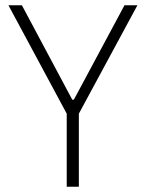

<svg xmlns="http://www.w3.org/2000/svg" viewBox="-20 -708 553 728"><path d="M233 0V-277L12 -688H63L254 -330H260L452 -688H501L279 -277V0Z"/></svg>

Font: Saira SemiCondensed ExtraLight
Style: Regular
Weight: 250
Width: 4
Designer: Hector Gatti with collaboration of the Omnibus-Type team
Foundry: Omnibus-Type
Version: Version 1.101